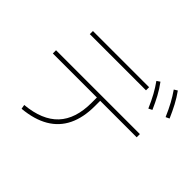

<svg xmlns="http://www.w3.org/2000/svg" viewBox="-200 -1105 1399 1399"><g transform="rotate(45 500.0 -405.5)"><path d="M176 11Q346 -5 429 -93.5Q512 -182 512 -347V-402H58V-435H922V-402H546V-347Q546 -229 505.5 -145.5Q465 -62 384 -14.5Q303 33 182 44ZM149 -692V-724H728V-692ZM834 -610Q809 -668 785 -711.5Q761 -755 733 -794L758 -811Q790 -768 814.5 -722.5Q839 -677 862 -624ZM967 -655Q942 -713 918.5 -756Q895 -799 867 -839L893 -855Q924 -812 948 -766.5Q972 -721 995 -668Z"/></g></svg>

Font: M PLUS 1 Thin ExtraLight
Style: Regular
Weight: 250
Version: Version 1.001